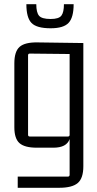

<svg xmlns="http://www.w3.org/2000/svg" viewBox="-20 -694 460 910"><path d="M105 -674H152Q152 -635 165 -619.5Q178 -604 220 -604Q259 -604 271 -620Q283 -636 283 -674H329Q329 -611 305 -585.5Q281 -560 220 -560Q154 -560 129.5 -585Q105 -610 105 -674ZM302 143Q310 143 310 134V-35Q296 6 233 6H154Q97 6 72.5 -15.5Q48 -37 48 -91V-394Q48 -450 73 -472Q98 -494 158 -493L375 -490V94Q375 151 348.5 173.5Q322 196 261 196H64V143ZM310 -55V-438L121 -440Q113 -440 113 -432V-55Q113 -47 121 -47H302Q310 -47 310 -55Z"/></svg>

Font: Gemunu Libre Light
Style: Regular
Weight: 300
Designer: Puspanada Ekanayake, Sola Matas, Pathum Egodawatta, Kosala Senevirathne
Foundry: mooniak
Version: Version 1.100